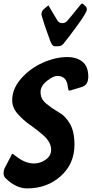

<svg xmlns="http://www.w3.org/2000/svg" viewBox="-54 -1048 512 1070"><path d="M301 -806 299 -804Q289 -790 268 -790H252Q234 -790 221 -834L209 -867Q204 -882 194 -910L178 -962Q177 -964 177 -968Q177 -988 196 -1002L213 -1016Q215 -1018 216 -1018Q217 -1015 220 -1011L264 -937Q274 -919 293 -919Q310 -919 322 -933L321 -932L348 -964Q357 -975 390 -1016L396 -1023Q401 -1028 404 -1028Q407 -1028 411 -1024Q419 -1016 424 -1012Q430 -1006 430 -997V-995Q430 -979 379.5 -909.5Q329 -840 301 -806ZM438 -612 437 -611Q435 -573 401 -563Q391 -560 370 -553.5Q349 -547 338 -544L331 -543Q327 -543 324 -564Q318 -625 265 -625Q243 -625 207.5 -597Q172 -569 172 -535Q172 -516 179 -500.5Q186 -485 205.5 -469Q225 -453 235.5 -446Q246 -439 277 -420Q309 -403 335 -359.5Q361 -316 361 -242Q361 -135 284.5 -66.5Q208 2 97 2Q36 2 -22 -54Q-34 -65 -34 -82V-85Q-34 -98 -28 -111L8 -180Q13 -191 14 -191Q17 -191 29 -182Q30 -180 34 -178L33 -179Q85 -137 135 -137Q171 -137 201 -158.5Q231 -180 231 -213Q231 -254 191 -291Q156 -322 114 -352V-351Q69 -384 41.5 -417Q14 -450 14 -490Q14 -554 64.5 -611Q115 -668 185.5 -699Q256 -730 321 -730Q373 -730 405.5 -704Q438 -678 438 -621Z"/></svg>

Font: Bangerz Fix
Style: Regular
Weight: 400
Designer: vernon adams
Foundry: Vernon Adams
Version: Version 2.10;December 28, 2023;FontCreator 13.0.0.2683 64-bi